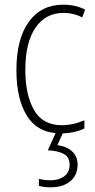

<svg xmlns="http://www.w3.org/2000/svg" viewBox="-20 -559 406 819"><path d="M240 10Q143 10 96.5 -62.5Q50 -135 50 -259Q50 -393 103 -466Q156 -539 250 -539Q302 -539 343 -518L331 -485Q294 -504 251 -504Q175 -504 131.5 -441Q88 -378 88 -260Q88 -155 125 -90Q162 -25 243 -25Q292 -25 340 -46V-11Q320 -1 293.5 4.5Q267 10 240 10ZM311 143Q311 188 280 214Q249 240 197 240Q168 240 146 234V204Q169 210 195 210Q231 210 254 193Q277 176 277 144Q277 111 252 97.5Q227 84 184 82L221 0H252L225 60Q266 66 288.5 87.5Q311 109 311 143Z"/></svg>

Font: Noto Sans Lao Condensed ExtraLight
Style: Regular
Weight: 200
Width: 3
Designer: Monotype Design Team
Foundry: Monotype Imaging Inc.
Version: Version 2.003; ttfautohint (v1.8.4.7-5d5b)